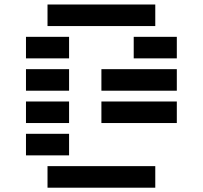

<svg xmlns="http://www.w3.org/2000/svg" viewBox="-20 -704 919 870"><path d="M195.3 146.5V48.8H683.6V146.5ZM683.6 -683.6V-585.9H195.3V-683.6ZM97.7 -439.5V-537.1H293V-439.5ZM585.9 -439.5V-537.1H781.2V-439.5ZM97.7 -293V-390.6H293V-293ZM781.2 -390.6V-293H439.5V-390.6ZM97.7 -146.5V-244.1H293V-146.5ZM781.2 -244.1V-146.5H439.5V-244.1ZM97.7 0V-97.7H293V0Z"/></svg>

Font: Trigram
Style: Regular
Weight: 400
Designer: GGBotNet
Foundry: GGBotNet
Version: 1.05